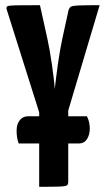

<svg xmlns="http://www.w3.org/2000/svg" viewBox="-20 -720 408 740"><path d="M131 0V-167H52Q47 -181 45.5 -193Q44 -205 44 -217Q44 -241 56 -256.5Q68 -272 89 -272H131V-287L6 -683Q3 -692 8 -695.5Q13 -699 41 -699.5Q69 -700 134 -700L163 -569Q167 -551 171.5 -525.5Q176 -500 180 -472Q184 -444 187 -419Q190 -394 191 -377Q193 -394 196 -419Q199 -444 203 -472Q207 -500 211.5 -526Q216 -552 220 -570L244 -680Q247 -690 253 -694Q259 -698 283 -699Q307 -700 364 -700L243 -294V-272H315Q321 -260 323.5 -248Q326 -236 326 -225Q326 -200 315 -183.5Q304 -167 284 -167H243V-20Q243 -10 238.5 -6Q234 -2 211 -1Q188 0 131 0Z"/></svg>

Font: Yanone Kaffeesatz
Style: Bold
Weight: 700
Designer: Yanone (Cyrillic: Daniel Pouzeot, Huerta Tipografica, and Cyreal)
Foundry: Yanone
Version: Version 2.003